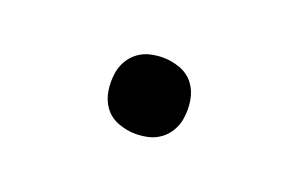

<svg xmlns="http://www.w3.org/2000/svg" viewBox="-37 -524 574 369"><g transform="rotate(20 250.0 -340.0)"><path d="M250 -262Q232 -262 214.5 -268.5Q197 -275 186.5 -289Q176 -303 173 -321.5Q170 -340 173 -359Q175 -372 182 -384Q189 -396 200 -404Q211 -412 224 -415Q237 -418 250 -418Q268 -418 285.5 -411.5Q303 -405 313.5 -391Q324 -377 327 -358.5Q330 -340 327 -321Q325 -308 318 -296Q311 -284 300 -276Q289 -268 276 -265Q263 -262 250 -262Z"/></g></svg>

Font: Iosevka
Style: Italic
Weight: 400
Italic angle: -9°
Monospace: yes
Designer: Belleve Invis
Foundry: Belleve Invis
Version: Version 32.5.0; ttfautohint (v1.8.4)